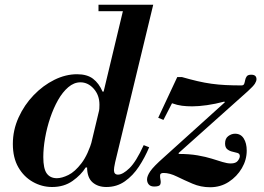

<svg xmlns="http://www.w3.org/2000/svg" viewBox="-20 -774 1109 807"><path d="M427 12Q391 12 368.5 -8Q346 -28 346 -72Q346 -86 348.5 -103.5Q351 -121 359 -153L503 -754H624L464 -92Q461 -79 460 -71Q459 -63 459 -59Q459 -40 476 -40Q496 -40 524 -67Q552 -94 584 -164L607 -155Q589 -112 564 -74Q539 -36 505 -12Q471 12 427 12ZM199 12Q156 12 118 -9.5Q80 -31 57 -71Q34 -111 34 -169Q34 -227 58 -280Q82 -333 121.5 -374Q161 -415 208.5 -438.5Q256 -462 304 -462Q346 -462 371 -443Q396 -424 411 -389H418L395 -298Q397 -309 397.5 -317.5Q398 -326 398 -334Q398 -374 374 -401Q350 -428 318 -428Q291 -428 267 -407.5Q243 -387 224 -353.5Q205 -320 191 -278.5Q177 -237 169.5 -194Q162 -151 162 -114Q162 -65 176.5 -45Q191 -25 219 -25Q240 -25 267.5 -38.5Q295 -52 322.5 -88Q350 -124 369 -189L347 -70H340Q321 -39 285 -13.5Q249 12 199 12ZM394 -727V-754H589V-727ZM628 10Q613 10 605.5 1.5Q598 -7 598 -20Q598 -34 611.5 -54Q625 -74 668 -112L925 -344L923 -347Q885 -337 850 -332Q815 -327 788 -327Q765 -327 745 -329.5Q725 -332 703 -340L667 -270L645 -279L725 -450H745Q780 -440 810 -433Q840 -426 869 -422Q898 -418 928.5 -416.5Q959 -415 995 -415Q1004 -415 1006.5 -422Q1009 -429 1010.5 -437.5Q1012 -446 1017 -453Q1022 -460 1036 -460Q1058 -460 1058 -441Q1058 -433 1051.5 -422.5Q1045 -412 1022 -391L731 -131V-127Q776 -127 810.5 -121Q845 -115 870.5 -107Q896 -99 915.5 -93Q935 -87 950 -87Q971 -87 979.5 -98Q988 -109 988 -118Q988 -128 978.5 -131Q969 -134 957 -136.5Q945 -139 935.5 -146.5Q926 -154 926 -171Q926 -192 939.5 -202Q953 -212 968 -212Q992 -212 1004.5 -192Q1017 -172 1017 -141Q1017 -102 996.5 -67Q976 -32 941.5 -9.5Q907 13 863 13Q824 13 789 -2Q754 -17 723.5 -32Q693 -47 668 -47Q654 -47 653 -38.5Q652 -30 654.5 -18.5Q657 -7 653.5 1.5Q650 10 628 10Z"/></svg>

Font: Libre Bodoni Medium
Style: Italic
Weight: 500
Italic angle: -13°
Designer: Pablo Impallari, Rodrigo Fuenzalida
Foundry: Impallari Type
Version: Version 2.005;gftools[0.9.23]